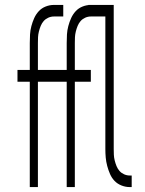

<svg xmlns="http://www.w3.org/2000/svg" viewBox="-20 -760 590 780"><path d="M101 0V-428H51V-476H101V-585Q101 -603 102 -620Q103 -637 107.5 -654Q112 -671 119 -686.5Q126 -702 137.5 -714.5Q149 -727 165.5 -733.5Q182 -740 199 -740H237V-693H199Q187 -693 176 -688Q165 -683 157.5 -674.5Q150 -666 145.5 -655Q141 -644 138 -632Q135 -620 134.5 -608.5Q134 -597 134 -585V-476H237V-428H134V0ZM251 0V-428H201V-476H251V-585Q251 -603 252 -620Q253 -637 257.5 -654Q262 -671 269 -686.5Q276 -702 287.5 -714.5Q299 -727 315.5 -733.5Q332 -740 349 -740H387V-693H349Q337 -693 326 -688Q315 -683 307.5 -674.5Q300 -666 295.5 -655Q291 -644 288 -632Q285 -620 284.5 -608.5Q284 -597 284 -585V-476H349V-428H284V0ZM515 0H507Q490 0 473.5 -6.5Q457 -13 445.5 -25Q434 -37 427 -53Q420 -69 415.5 -86Q411 -103 409.5 -120Q408 -137 408 -155V-693H339V-740H442V-155Q442 -143 442.5 -131.5Q443 -120 446 -108Q449 -96 453.5 -85Q458 -74 465.5 -65.5Q473 -57 484 -52Q495 -47 507 -47H515Z"/></svg>

Font: Lode Dark Term
Style: Regular
Weight: 400
Monospace: yes
Designer: Belleve Invis
Foundry: Belleve Invis
Version: Version 29.2.0